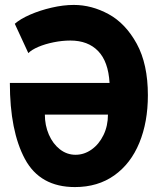

<svg xmlns="http://www.w3.org/2000/svg" viewBox="-20 -750 640 779"><path d="M580 -363.5Q580 -254.5 545.2 -170.2Q510.5 -86 443.8 -38.5Q377 9 284 9Q142.5 9 81.2 -104.8Q20 -218.5 20 -413.5H424.5Q419.5 -500 378.2 -542.8Q337 -585.5 265.5 -585.5Q232.5 -585.5 197.8 -578.5Q163 -571.5 135.5 -559.8Q108 -548 95 -534.5L40 -653.5Q62 -673 102 -690.5Q142 -708 189.5 -719Q237 -730 279.5 -730Q352 -730 420.8 -692.5Q489.5 -655 534.8 -572.5Q580 -490 580 -363.5ZM286.5 -122Q321.5 -122 351.8 -143.5Q382 -165 400 -202.2Q418 -239.5 418 -285H162Q162 -241.5 178.2 -204Q194.5 -166.5 223 -144.2Q251.5 -122 286.5 -122Z"/></svg>

Font: JuliaMono ExtraBold
Style: Regular
Weight: 800
Monospace: yes
Designer: cormullion
Foundry: corm
Version: Version 0.055; ttfautohint (v1.8.4)